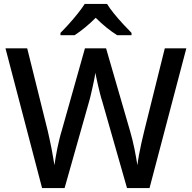

<svg xmlns="http://www.w3.org/2000/svg" viewBox="-20 -961 981 981"><path d="M932 -714 744 0H629L503 -441Q497 -459 491.5 -481Q486 -503 481 -524.5Q476 -546 472.5 -563Q469 -580 467 -589Q466 -580 463 -563Q460 -546 455 -524.5Q450 -503 445 -480.5Q440 -458 434 -438L310 0H195L8 -714H119L224 -292Q229 -270 234 -247Q239 -224 243.5 -201Q248 -178 251.5 -156.5Q255 -135 258 -117Q261 -136 264.5 -158Q268 -180 273 -203.5Q278 -227 283.5 -250Q289 -273 295 -292L414 -714H522L645 -290Q651 -270 656.5 -247Q662 -224 667 -200.5Q672 -177 675.5 -155.5Q679 -134 682 -117Q685 -142 690.5 -171.5Q696 -201 703 -232.5Q710 -264 717 -292L822 -714ZM527 -941Q540 -919 562.5 -891.5Q585 -864 609.5 -837.5Q634 -811 652 -793V-781H579Q553 -797 524.5 -820Q496 -843 469 -870Q442 -843 414.5 -820.5Q387 -798 361 -781H289V-793Q308 -812 331.5 -838Q355 -864 377 -891.5Q399 -919 413 -941Z"/></svg>

Font: Noto Sans Cham Medium
Style: Regular
Weight: 500
Version: Version 2.002